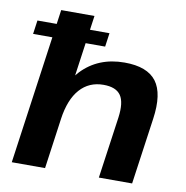

<svg xmlns="http://www.w3.org/2000/svg" viewBox="-82 -819 868 897"><g transform="rotate(10 352.0 -370.0)"><path d="M486.8 -291.9Q496.8 -365 474.2 -397.8Q451.7 -430.6 392.2 -430.6Q323.8 -430.6 280.4 -381.9Q237.1 -333.2 223.7 -239.3L154.9 -157.3L165.4 -227.4Q189 -384 267.4 -467Q345.9 -550.1 471.2 -550.1Q579.1 -550.1 622.2 -493Q665.3 -435.9 647.7 -314L603.3 0H445.5ZM136.4 -740H294.3L243.3 -378.6L190.3 0H32.4ZM377.3 -672.8 368.2 -607.7H26.4L35.5 -672.8Z"/></g></svg>

Font: Pathway Extreme 8pt Thin
Style: Italic
Weight: 100
Italic angle: -8°
Designer: Eduardo Rodriguez Tunni
Foundry: Eduardo Rodriguez Tunni
Version: Version 1.000